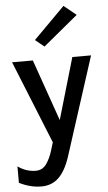

<svg xmlns="http://www.w3.org/2000/svg" viewBox="-68 -824 625 1114"><g transform="rotate(-5 245.0 -267.0)"><path d="M20 -483H141L266.5 -125L371 -483H480L295.5 90Q268.5 172.5 228 211Q187.5 249.5 128 249.5Q62.5 249.5 -1.5 217V121.5Q25 140 50.8 148Q76.5 156 103 156Q141 156 163.8 124.8Q186.5 93.5 200.5 47.5L215 0ZM215.5 -557.5 163.5 -600 345.5 -783 417.5 -724.5Z"/></g></svg>

Font: Karla SemiBold
Style: Regular
Weight: 600
Designer: Jonathan Pinhorn
Version: Version 2.004; ttfautohint (v1.8.4.7-5d5b);gftools[0.9.33]